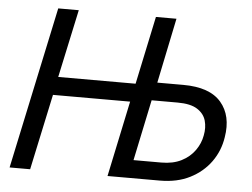

<svg xmlns="http://www.w3.org/2000/svg" viewBox="-51 -774 1101 838"><g transform="rotate(5 500.0 -355.0)"><path d="M20 0 171 -710H261L197 -412H536L599 -710H689L630 -425H744Q860 -425 910 -366.5Q960 -308 944 -213Q935 -153 900.5 -105Q866 -57 810 -28.5Q754 0 678 0H449L519 -332H181L110 0ZM556 -79H678Q729 -79 765.5 -97.5Q802 -116 824 -147Q846 -178 852 -213Q859 -248 850.5 -278Q842 -308 812.5 -327Q783 -346 726 -346H612Z"/></g></svg>

Font: Raleway Medium
Style: Italic
Weight: 500
Italic angle: -12°
Designer: Matt McInerney, Pablo Impallari, Rodrigo Fuenzalida
Foundry: Matt McInerney, Pablo Impallari, Rodrigo Fuenzalida
Version: Version 4.026